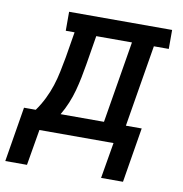

<svg xmlns="http://www.w3.org/2000/svg" viewBox="-121 -604 799 837"><g transform="rotate(10 278.5 -185.5)"><path d="M-43 159 -3 -84H49Q69 -112 84 -142.5Q99 -173 109 -204Q119 -235 125.5 -267Q132 -299 138 -331L157 -446H118V-530H574V-446H508L448 -84H518L478 159H381L408 0H80L53 159ZM159 -84H351L411 -446H253L232 -318Q227 -288 221 -258Q215 -228 207 -198.5Q199 -169 187 -140Q175 -111 159 -84Z"/></g></svg>

Font: Iosevka Curly Slab MdExObl
Style: Regular
Weight: 500
Width: 7
Italic angle: -9°
Monospace: yes
Designer: Belleve Invis
Foundry: Belleve Invis
Version: Version 11.1.0; ttfautohint (v1.8.3)